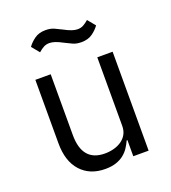

<svg xmlns="http://www.w3.org/2000/svg" viewBox="-135 -828 838 941"><g transform="rotate(-20 284.0 -358.0)"><path d="M403 -84H399Q391 -66 379.5 -48.5Q368 -31 351 -17.5Q334 -4 310 4Q286 12 254 12Q174 12 127 -39.5Q80 -91 80 -185V-516H160V-199Q160 -60 278 -60Q302 -60 324.5 -66Q347 -72 364.5 -84Q382 -96 392.5 -114.5Q403 -133 403 -159V-516H483V0H403ZM356 -612Q330 -612 311 -621Q292 -630 276 -638Q252 -651 235.5 -656.5Q219 -662 206 -662Q189 -662 176 -655Q163 -648 148 -635L115 -675Q129 -695 152 -711.5Q175 -728 210 -728Q236 -728 255 -719Q274 -710 290 -702Q314 -689 330.5 -683.5Q347 -678 360 -678Q377 -678 390 -685Q403 -692 418 -705L451 -665Q437 -645 414 -628.5Q391 -612 356 -612Z"/></g></svg>

Font: IBM Plex Sans
Style: Regular
Weight: 400
Designer: Mike Abbink, Paul van der Laan, Pieter van Rosmalen
Foundry: Bold Monday
Version: Version 3.005